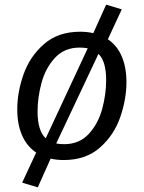

<svg xmlns="http://www.w3.org/2000/svg" viewBox="-20 -674 616 823"><path d="M522 -322Q522 -249 495.5 -172Q469 -95 408.5 -41.5Q348 12 253 12Q224 12 197 6L142 129L75 109L135 -20Q95 -47 74.5 -94Q54 -141 54 -205Q54 -279 81 -355.5Q108 -432 168.5 -485Q229 -538 324 -538Q353 -538 380 -532L435 -654L502 -634L443 -507L442 -506Q482 -479 502 -432Q522 -385 522 -322ZM141 -196Q141 -114 176 -81L356 -467Q340 -470 321 -470Q256 -470 215.5 -426Q175 -382 158 -319Q141 -256 141 -196ZM435 -330Q435 -412 402 -443L221 -59Q236 -56 255 -56Q320 -56 360.5 -100Q401 -144 418 -207Q435 -270 435 -330Z"/></svg>

Font: Fira Sans Book
Style: Italic
Weight: 350
Italic angle: -8°
Designer: bBox Type GmbH & Carrois Corporate GbR & Edenspiekermann AG
Foundry: bBox Type GmbH & Carrois Corporate GbR & Edenspiekermann AG
Version: Version 4.301